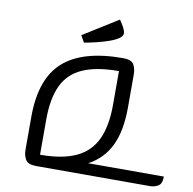

<svg xmlns="http://www.w3.org/2000/svg" viewBox="-98 -1041 1146 1139"><g transform="rotate(10 475.5 -471.0)"><path d="M670 -636V-437Q670 -296 627 -206.5Q584 -117 495 -70H951Q951 -27 929 -13.5Q907 0 881 0H194Q145 0 130 -25Q115 -50 115 -84V-282Q115 -512 231.5 -616Q348 -720 591 -720Q641 -720 655.5 -695.5Q670 -671 670 -636ZM205 -282V-70Q339 -70 421.5 -108.5Q504 -147 542 -228Q580 -309 580 -437V-640Q447 -640 364 -604Q281 -568 243 -489Q205 -410 205 -282ZM346 -770 323 -811 533 -942 546 -922Q570 -885 570 -865Q570 -848 548.5 -833.5Q527 -819 492.5 -807Q458 -795 419 -785.5Q380 -776 346 -770Z"/></g></svg>

Font: Warnes
Style: Regular
Weight: 400
Designer: Eduardo Rodriguez Tunni
Foundry: Eduardo Rodriguez Tunni
Version: Version 1.002; ttfautohint (v1.8.4.7-5d5b);gftools[0.9.23]